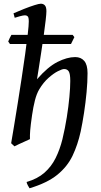

<svg xmlns="http://www.w3.org/2000/svg" viewBox="-20 -762 542 1026"><path d="M377.4 -563.5 359.4 -526.9H33.2L23.9 -540Q26.4 -547.4 31.7 -558.1Q37.1 -568.8 41 -575.7H368.2ZM137.7 244.1Q134.3 239.3 128.7 228.5Q123 217.8 122.1 210.4Q180.2 193.8 217.5 160.9Q254.9 127.9 277.3 82.5Q299.8 37.1 313.5 -17.6Q327.6 -76.7 336.9 -135Q346.2 -193.4 350.8 -243.9Q355.5 -294.4 355.5 -329.6Q355.5 -367.7 347.4 -380.4Q339.4 -393.1 322.8 -393.1Q312.5 -393.1 289.6 -381.6Q266.6 -370.1 239.3 -345.9Q211.9 -321.8 189.5 -284.2Q175.8 -261.2 166.7 -225.8Q157.7 -190.4 151.4 -147Q143.6 -93.3 141.4 -65.4Q139.2 -37.6 140.1 -18.6Q131.8 -14.6 115 -7.1Q98.1 0.5 81.5 8.1Q64.9 15.6 57.1 20L39.6 3.4Q45.4 -31.2 54.7 -86.7Q64 -142.1 74.5 -208.5Q85 -274.9 95.5 -343.3Q106 -411.6 114.5 -473.1Q123 -534.7 128.4 -580.8Q133.8 -627 133.8 -647.5Q133.8 -669.9 127.7 -675Q121.6 -680.2 113.8 -680.2Q105 -680.2 86.7 -675.3Q68.4 -670.4 58.6 -667L52.2 -690.9Q79.6 -703.1 109.6 -714.8Q139.6 -726.6 164.1 -734.4Q188.5 -742.2 198.2 -742.2Q211.4 -742.2 219.7 -733.4Q228 -724.6 228 -702.1Q228 -688.5 224.1 -654.1Q220.2 -619.6 213.9 -574.7Q207.5 -529.8 200.4 -483.4Q193.4 -437 187.3 -398.4Q181.2 -359.9 177.7 -338.4Q234.9 -404.3 286.6 -430.7Q338.4 -457 381.8 -457Q412.6 -457 430.2 -436.5Q447.8 -416 447.8 -371.1Q447.8 -323.7 442.6 -269Q437.5 -214.4 429.2 -159.9Q420.9 -105.5 411.1 -59.1Q395.5 11.7 367.9 69.8Q340.3 127.9 286.4 171.9Q232.4 215.8 137.7 244.1Z"/></svg>

Font: Gentium Book Plus
Style: Italic
Weight: 400
Italic angle: -8°
Designer: Victor Gaultney, Annie Olsen, Iska Routamaa, Becca Hirsbrunner
Foundry: SIL International
Version: Version 6.101